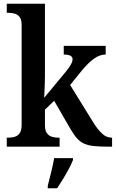

<svg xmlns="http://www.w3.org/2000/svg" viewBox="-20 -780 616 1021"><path d="M16 0V-48H26Q42 -48 58 -52.5Q74 -57 84.5 -71.5Q95 -86 95 -116V-648Q95 -676 84.5 -689.5Q74 -703 58 -707.5Q42 -712 26 -712H16V-760H219V-375Q219 -357 218 -330.5Q217 -304 216 -282.5Q215 -261 215 -260L331 -400Q352 -426 359 -440.5Q366 -455 366 -465Q366 -490 319 -490V-536H542V-490Q510 -490 479 -467.5Q448 -445 412 -401L353 -328L476 -129Q501 -89 524 -68.5Q547 -48 573 -48H576V0H563Q515 0 483 -3Q451 -6 429 -15.5Q407 -25 389.5 -44.5Q372 -64 353 -97L268 -244L219 -197V-114Q219 -85 230 -71Q241 -57 257 -52.5Q273 -48 288 -48H297V0ZM234 208Q242 176 252 136Q262 96 268 61H368V71Q360 92 345.5 119Q331 146 314.5 173Q298 200 284 221H234Z"/></svg>

Font: Noto Serif Bengali SemiCondensed SemiBold
Style: Regular
Weight: 600
Width: 4
Designer: Juan Bruce, Universal Thirst, Indian Type Foundry and the Monotype Design Team.
Foundry: Monotype Imaging Inc.
Version: Version 2.003; ttfautohint (v1.8.4.7-5d5b)